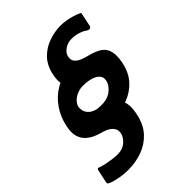

<svg xmlns="http://www.w3.org/2000/svg" viewBox="-292 -789 1141 1141"><g transform="rotate(-45 279.0 -218.0)"><path d="M-41 185 -23 101Q-21 94 -16.5 93Q-12 92 -2 97Q15 103 38.5 107.5Q62 112 85.5 115Q109 118 124 118Q167 118 194 94.5Q221 71 227 43Q231 23 223.5 7.5Q216 -8 199.5 -19.5Q183 -31 160 -38Q140 -43 113.5 -53Q87 -63 63.5 -82Q40 -101 29 -133.5Q18 -166 29 -217Q42 -280 77.5 -331.5Q113 -383 166 -413.5Q219 -444 283 -444Q306 -444 335 -439Q364 -434 392 -426Q420 -418 439 -408Q449 -405 450.5 -400.5Q452 -396 450 -388L430 -293Q422 -260 387 -282Q374 -292 356 -300Q338 -308 316 -312.5Q294 -317 268 -317Q240 -317 216.5 -306.5Q193 -296 178 -280Q163 -264 159 -245Q157 -212 172.5 -192.5Q188 -173 212 -162.5Q236 -152 261.5 -145.5Q287 -139 306 -131Q329 -122 345 -109Q361 -96 370 -76.5Q379 -57 380 -30.5Q381 -4 373 31Q359 100 319.5 143.5Q280 187 224 207.5Q168 228 102 228Q74 228 39 222.5Q4 217 -22 207Q-35 202 -39 198Q-43 194 -41 185ZM120 -95 136 -182Q137 -187 140.5 -192Q144 -197 149 -199Q154 -201 160 -196Q202 -163 231 -159.5Q260 -156 282 -158Q326 -162 353.5 -187.5Q381 -213 386 -238Q391 -261 382.5 -275Q374 -289 357 -298.5Q340 -308 318 -314Q298 -320 272 -329.5Q246 -339 223 -358Q200 -377 189 -409Q178 -441 189 -491Q202 -553 239 -591Q276 -629 326.5 -646.5Q377 -664 428 -664Q447 -664 470.5 -660Q494 -656 517 -649.5Q540 -643 556 -635Q564 -633 565 -629.5Q566 -626 564 -620L548 -543Q545 -530 536.5 -527Q528 -524 513 -534Q503 -542 488 -548Q473 -554 455.5 -558Q438 -562 417 -562Q383 -562 358 -544Q333 -526 328 -504Q322 -477 334.5 -461Q347 -445 370 -435.5Q393 -426 418 -420Q443 -414 462 -406Q485 -397 501 -384Q517 -371 525.5 -352Q534 -333 535 -307Q536 -281 529 -246Q515 -179 476 -136Q437 -93 381.5 -72.5Q326 -52 261 -52Q233 -52 199 -57Q165 -62 139 -72Q126 -77 122 -81.5Q118 -86 120 -95Z"/></g></svg>

Font: Glory ExtraBold
Style: Italic
Weight: 800
Italic angle: -12°
Version: Version 1.011